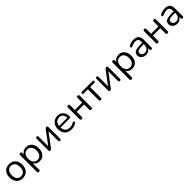

<svg xmlns="http://www.w3.org/2000/svg" viewBox="632 -2601 4893 4893"><g transform="rotate(-45 3079.0 -154.0)"><path d="M452 -59.5Q389 9 283 9Q177 9 114 -59Q51 -127 51 -243Q51 -359 114 -427Q177 -495 283 -495Q389 -495 452 -426.5Q515 -358 515 -243Q515 -128 452 -59.5ZM283 -56Q352 -56 392.5 -105Q433 -154 433 -243Q433 -332 392.5 -381Q352 -430 283 -430Q213 -430 173 -381.5Q133 -333 133 -243Q133 -154 173 -105Q213 -56 283 -56Z M687 187Q646 187 646 146V-452Q646 -493 686 -493Q727 -493 727 -452V-400Q749 -445 792.5 -470Q836 -495 893 -495Q991 -495 1049.5 -427Q1108 -359 1108 -243Q1108 -128 1049.5 -59.5Q991 9 893 9Q836 9 792.5 -16Q749 -41 727 -86V146Q727 187 687 187ZM766.5 -105Q807 -56 876 -56Q945 -56 985.5 -105Q1026 -154 1026 -243Q1026 -332 985.5 -381Q945 -430 876 -430Q807 -430 766.5 -381Q726 -332 726 -243Q726 -154 766.5 -105Z M1276 7Q1239 7 1239 -37V-453Q1239 -493 1276 -493Q1313 -493 1313 -453V-111L1579 -467Q1599 -493 1626 -493Q1663 -493 1663 -450V-33Q1663 7 1626 7Q1589 7 1589 -33V-377L1322 -19Q1303 7 1276 7Z M2043 9Q1928 9 1861 -58.5Q1794 -126 1794 -242Q1794 -355 1859 -425Q1924 -495 2028 -495Q2126 -495 2182 -431.5Q2238 -368 2238 -257Q2238 -226 2204 -226H1872Q1876 -143 1920.5 -99.5Q1965 -56 2043 -56Q2120 -56 2176 -95Q2199 -107 2214.5 -100Q2230 -93 2230 -73.5Q2230 -54 2210 -41Q2141 9 2043 9ZM2030 -435Q1962 -435 1921.5 -393Q1881 -351 1873 -279H2169Q2166 -353 2130.5 -394Q2095 -435 2030 -435Z M2406 7Q2365 7 2365 -35V-452Q2365 -493 2406 -493Q2446 -493 2446 -452V-284H2711V-452Q2711 -493 2751 -493Q2792 -493 2792 -452V-35Q2792 7 2751 7Q2711 7 2711 -35V-218H2446V-35Q2446 7 2406 7Z M3094 7Q3053 7 3053 -35V-421H2907Q2869 -421 2869 -454Q2869 -486 2907 -486H3281Q3318 -486 3318 -454Q3318 -421 3281 -421H3134V-35Q3134 7 3094 7Z M3433 7Q3396 7 3396 -37V-453Q3396 -493 3433 -493Q3470 -493 3470 -453V-111L3736 -467Q3756 -493 3783 -493Q3820 -493 3820 -450V-33Q3820 7 3783 7Q3746 7 3746 -33V-377L3479 -19Q3460 7 3433 7Z M4021 187Q3980 187 3980 146V-452Q3980 -493 4020 -493Q4061 -493 4061 -452V-400Q4083 -445 4126.5 -470Q4170 -495 4227 -495Q4325 -495 4383.5 -427Q4442 -359 4442 -243Q4442 -128 4383.5 -59.5Q4325 9 4227 9Q4170 9 4126.5 -16Q4083 -41 4061 -86V146Q4061 187 4021 187ZM4100.5 -105Q4141 -56 4210 -56Q4279 -56 4319.5 -105Q4360 -154 4360 -243Q4360 -332 4319.5 -381Q4279 -430 4210 -430Q4141 -430 4100.5 -381Q4060 -332 4060 -243Q4060 -154 4100.5 -105Z M4727 9Q4652 9 4602 -34Q4552 -77 4552 -140Q4552 -220 4615.5 -251Q4679 -282 4844 -282H4876V-313Q4876 -375 4850.5 -402.5Q4825 -430 4768 -430Q4697 -430 4625 -392Q4603 -381 4589 -392.5Q4575 -404 4578 -424Q4581 -444 4600 -453Q4683 -495 4769 -495Q4864 -495 4909 -449Q4954 -403 4954 -306V-35Q4954 7 4916 7Q4878 7 4878 -35V-85Q4859 -41 4819.5 -16Q4780 9 4727 9ZM4740 -52Q4799 -52 4837.5 -93.5Q4876 -135 4876 -199V-229H4845Q4723 -229 4678.5 -211Q4634 -193 4634 -145Q4634 -103 4662.5 -77.5Q4691 -52 4740 -52Z M5153 7Q5112 7 5112 -35V-452Q5112 -493 5153 -493Q5193 -493 5193 -452V-284H5458V-452Q5458 -493 5498 -493Q5539 -493 5539 -452V-35Q5539 7 5498 7Q5458 7 5458 -35V-218H5193V-35Q5193 7 5153 7Z M5853 9Q5778 9 5728 -34Q5678 -77 5678 -140Q5678 -220 5741.5 -251Q5805 -282 5970 -282H6002V-313Q6002 -375 5976.5 -402.5Q5951 -430 5894 -430Q5823 -430 5751 -392Q5729 -381 5715 -392.5Q5701 -404 5704 -424Q5707 -444 5726 -453Q5809 -495 5895 -495Q5990 -495 6035 -449Q6080 -403 6080 -306V-35Q6080 7 6042 7Q6004 7 6004 -35V-85Q5985 -41 5945.5 -16Q5906 9 5853 9ZM5866 -52Q5925 -52 5963.5 -93.5Q6002 -135 6002 -199V-229H5971Q5849 -229 5804.5 -211Q5760 -193 5760 -145Q5760 -103 5788.5 -77.5Q5817 -52 5866 -52Z"/></g></svg>

Font: Nunito
Style: Regular
Weight: 400
Designer: Vernon Adams
Foundry: Vernon Adams
Version: Version 3.602